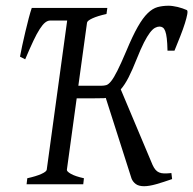

<svg xmlns="http://www.w3.org/2000/svg" viewBox="-20 -643 674 670"><path d="M580.6 -18.1Q549.8 -7.3 524.9 -0.2Q500 6.8 482.9 6.8Q463.9 6.8 453.6 -1Q443.4 -8.8 439 -20L349.1 -301.3Q345.7 -300.3 342.3 -300.3H335Q326.2 -300.3 314 -300Q301.8 -299.8 289.1 -299.8H247.6L213.4 -50.8Q212.4 -44.9 227.3 -36.4Q242.2 -27.8 272.9 -21L270.5 0H72.8L75.2 -21Q106 -27.8 124 -35.9Q142.1 -43.9 143.1 -50.8L214.4 -571.3H154.8Q146.5 -571.3 137.7 -564.5Q128.9 -557.6 118.7 -541.7Q108.4 -525.9 96.2 -500Q84 -474.1 67.9 -436L49.8 -445.3Q52.2 -459.5 57.4 -483.2Q62.5 -506.8 68.4 -531.7Q74.2 -556.6 80.3 -579.6Q86.4 -602.5 90.8 -615.2H354.5L351.6 -594.2Q320.8 -587.4 302.7 -579.1Q284.7 -570.8 283.7 -564L253.4 -343.8H333Q342.8 -343.8 350.6 -345.9Q358.4 -348.1 367.7 -359.6Q377 -371.1 389.4 -395.8Q401.9 -420.4 420.9 -465.3Q442.9 -518.1 460.7 -549.3Q478.5 -580.6 495.4 -596.9Q512.2 -613.3 529.8 -618.2Q547.4 -623 568.8 -623Q575.2 -623 583.3 -621.8Q591.3 -620.6 599.9 -618.7Q608.4 -616.7 616.7 -613.8Q625 -610.8 631.8 -607.9Q635.7 -606 633.5 -593.5Q631.3 -581.1 625.2 -561.5Q619.1 -542 609.4 -517.3Q599.6 -492.7 588.9 -466.3H564.5Q564 -492.7 562 -509Q560.1 -525.4 556.6 -534.4Q553.2 -543.5 548.1 -546.9Q543 -550.3 536.6 -550.3Q529.3 -550.3 521 -545.9Q512.7 -541.5 503.2 -529.1Q493.7 -516.6 482.4 -494.6Q471.2 -472.7 457 -437Q441.9 -398.9 428.7 -373Q415.5 -347.2 401.4 -331.1L512.2 -67.9Q517.1 -57.1 522.5 -50.8Q527.8 -44.4 535.2 -41.3Q542.5 -38.1 552.7 -37.8Q563 -37.6 578.1 -39.1Z"/></svg>

Font: Gentium Plus CyrE
Style: Italic
Weight: 400
Italic angle: -8°
Designer: J. Victor Gaultney, Annie Olsen, Iska Routamaa, Becca Hirsbrunner
Foundry: SIL International
Version: Version 5.000